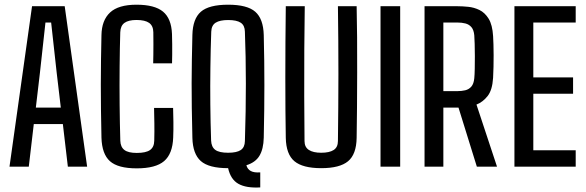

<svg xmlns="http://www.w3.org/2000/svg" viewBox="-20 -723 2542 833"><path d="M21.2 0 119 -696H260.7L358 0H274.4L252.7 -184.7H126.6L104.9 0ZM135.5 -256.2H243.8L225.8 -408.6L201.9 -625.3H177.2L153.3 -407.8Z M573.2 7.4Q491.8 7.4 457.1 -23.6Q422.3 -54.5 420.2 -125.7Q418.8 -188.4 418.1 -245Q417.4 -301.7 417.4 -355.6Q417.4 -409.5 418.2 -462.5Q418.9 -515.5 420.2 -570.7Q421.3 -635.1 457.6 -668.9Q493.8 -702.6 572.2 -702.6Q650.9 -702.6 687.2 -672.6Q723.6 -642.6 726.2 -575.5Q726.8 -555 727.1 -531.4Q727.4 -507.8 727.1 -485.9Q726.9 -464.1 726.4 -448.3H644.6Q645.1 -465.7 645.3 -486.6Q645.6 -507.5 645.6 -531.7Q645.6 -555.8 645.2 -583.2Q644.8 -611 627 -623.7Q609.2 -636.3 572.2 -636.3Q537.4 -636.3 520.1 -623.8Q502.8 -611.3 501.8 -583.2Q499.7 -515.6 499 -434.4Q498.2 -353.2 499 -269.6Q499.8 -186.1 502 -112Q503 -85 519.9 -72.2Q536.7 -59.5 573.2 -59.5Q613.2 -59.5 630.9 -72.1Q648.7 -84.7 649.2 -112.2Q650.3 -155.3 649.7 -187.7Q649.2 -220.1 648.4 -254.7H731Q731.8 -228.2 732.3 -194.1Q732.8 -160.1 731.4 -126.1Q728.7 -55.5 692.1 -24.1Q655.4 7.4 573.2 7.4Z M1109.1 90.1Q1048.4 93.6 1014.5 74.6Q980.6 55.6 969.7 6.6Q885.8 6.6 851.1 -24.4Q816.4 -55.3 814.7 -124.9Q812.8 -196.6 812.1 -254Q811.4 -311.4 811.4 -361.9Q811.4 -412.5 812.4 -463.1Q813.3 -513.7 814.7 -571.7Q816.4 -641.6 851.5 -672.1Q886.6 -702.6 969.7 -702.6Q1052.7 -702.6 1087.5 -672Q1122.4 -641.5 1124.3 -571.1Q1125.9 -512.2 1126.4 -459.2Q1127 -406.2 1127 -354Q1127 -301.9 1126.4 -246Q1125.8 -190.2 1124.3 -125.5Q1123.1 -76.3 1105.7 -47.3Q1088.4 -18.3 1048.9 -6.1Q1053.6 11.2 1068.1 19Q1082.6 26.8 1109.1 24.8ZM969.7 -60.3Q1007.1 -60.3 1024.5 -72Q1042 -83.8 1042.5 -110.8Q1044.7 -176.3 1045.7 -238.9Q1046.8 -301.5 1046.7 -361Q1046.7 -420.5 1045.6 -476.8Q1044.6 -533.1 1042.5 -585.4Q1042 -612.7 1024.5 -624.4Q1007.1 -636.1 969.7 -636.1Q933.9 -636.1 915.7 -624.6Q897.5 -613.1 896.5 -585.4Q893.8 -510.5 892.8 -430.5Q891.7 -350.6 892.5 -270.2Q893.3 -189.8 895.9 -113.5Q897 -85.4 914 -72.8Q930.9 -60.3 969.7 -60.3Z M1373.7 6.6Q1293.4 6.6 1257.3 -23.6Q1221.3 -53.7 1219.9 -124.9Q1218.9 -177.8 1218.4 -244Q1217.9 -310.3 1217.9 -385.3Q1217.9 -460.4 1218.4 -539.3Q1218.9 -618.1 1219.9 -696H1302.2Q1300.9 -609.2 1300.2 -508.6Q1299.5 -408.1 1299.9 -305.7Q1300.2 -203.4 1301.2 -110.8Q1301.2 -84.7 1320 -72.5Q1338.8 -60.3 1373.7 -60.3Q1409.1 -60.3 1427.6 -72.2Q1446.1 -84.2 1446.1 -111.2Q1447.1 -185.9 1447.6 -257.9Q1448.1 -330 1448.2 -401.6Q1448.2 -473.2 1447.7 -546.2Q1447.2 -619.3 1446.1 -696H1527.3Q1528.8 -634.6 1529.3 -560.4Q1529.8 -486.3 1529.6 -408.5Q1529.4 -330.6 1528.9 -257.3Q1528.3 -184.1 1527.3 -124.7Q1526.1 -53.3 1490 -23.4Q1453.8 6.6 1373.7 6.6Z M1630.9 0V-696H1716.2V0Z M1821.9 0V-696H1964.5Q1985.5 -696 2011 -693.5Q2036.4 -691.1 2060 -679.7Q2083.6 -668.3 2100 -641.8Q2116.4 -615.2 2119.3 -566.5Q2120.3 -551.3 2120.9 -529.8Q2121.6 -508.4 2121.6 -483.5Q2121.6 -458.6 2121.1 -433.5Q2120.7 -408.3 2119.3 -385.3Q2116.1 -332.4 2095.5 -306.2Q2074.8 -280.1 2047.2 -269.3L2136.3 0H2048.8L1969.2 -256.2H1903.5V0ZM1903.5 -327.6H1964.1Q1982.4 -327.6 1998.3 -331.3Q2014.2 -335 2024.8 -347.1Q2035.4 -359.3 2037.7 -383.5Q2039.2 -398.3 2039.7 -424.3Q2040.2 -450.3 2040.2 -478.9Q2040.2 -507.5 2039.4 -532.4Q2038.7 -557.2 2037.7 -569.7Q2035.5 -593.3 2025.3 -605.2Q2015.1 -617.1 1999.4 -621.2Q1983.7 -625.3 1964.5 -625.3H1903.5Z M2211.9 0V-696H2477.7V-625.3H2293.8V-387.2H2466.3V-316.4H2293.8V-71.1H2477.7V0Z"/></svg>

Font: Big Shoulders Text SC Thin
Style: Regular
Weight: 100
Designer: Patric King
Foundry: XO Type Co
Version: Version 2.002